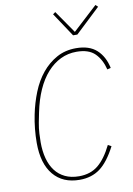

<svg xmlns="http://www.w3.org/2000/svg" viewBox="-101 -990 738 1064"><g transform="rotate(-10 268.5 -457.5)"><path d="M260 12Q165 12 112.5 -51Q60 -114 60 -230Q60 -269 64 -309Q68 -349 76 -388Q89 -452 112.5 -510.5Q136 -569 172 -613Q208 -657 256 -683.5Q304 -710 365 -710Q439 -710 480.5 -672.5Q522 -635 536 -569L516 -564Q502 -621 467.5 -655.5Q433 -690 364 -690Q316 -690 274.5 -670Q233 -650 199 -612Q165 -574 140.5 -519Q116 -464 102 -395L91 -340Q85 -308 83.5 -279.5Q82 -251 82 -230Q82 -180 93 -139Q104 -98 126 -69Q148 -40 181.5 -24Q215 -8 260 -8Q324 -8 367 -43Q410 -78 446 -151L465 -141Q422 -58 374.5 -23Q327 12 260 12ZM362 -783 273 -917 287 -927 375 -800 513 -927 526 -915 386 -783Z"/></g></svg>

Font: IBM Plex Sans Cond Thin
Style: Italic
Weight: 100
Width: 3
Italic angle: -11°
Designer: Mike Abbink, Paul van der Laan, Pieter van Rosmalen
Foundry: Bold Monday
Version: Version 1.3